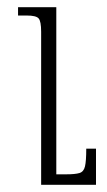

<svg xmlns="http://www.w3.org/2000/svg" viewBox="-20 -512 296 532"><path d="M246 -100V0H94V-424Q94 -453 87 -461Q80 -469 54 -469H30V-492H136V-29H164Q188 -29 200 -32.5Q212 -36 215.5 -51Q219 -66 219 -100Z"/></svg>

Font: Noto Serif Armenian ExtraLight
Style: Regular
Weight: 250
Version: Version 2.007